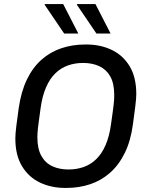

<svg xmlns="http://www.w3.org/2000/svg" viewBox="-20 -915 736 945"><path d="M300.8 10Q232.5 10 176.9 -16.4Q121.2 -42.8 88.4 -96.9Q55.5 -151 55.5 -234Q55.5 -255.5 60.5 -295.9Q65.5 -336.2 71.8 -380.8Q83.5 -463.2 112.1 -522.9Q140.8 -582.5 184 -620.9Q227.2 -659.2 282 -677.6Q336.8 -696 399.8 -696H405.5Q473.8 -696 529.5 -669.6Q585.2 -643.2 618 -589.1Q650.8 -535 650.8 -452Q650.8 -430.8 645.8 -390.6Q640.8 -350.5 634.5 -305.2Q623.8 -222.8 594.6 -163.1Q565.5 -103.5 522.2 -65.1Q479 -26.8 424.2 -8.4Q369.5 10 306.5 10ZM317 -80.8Q357.2 -80.8 392 -93.1Q426.8 -105.5 453.9 -131.9Q481 -158.2 499.5 -200.5Q518 -242.8 526.2 -302.2Q531.2 -337.8 534.5 -361.5Q537.8 -385.2 539.5 -401.1Q541.2 -417 541.8 -427.6Q542.2 -438.2 542.2 -447.2Q542.2 -504.2 522.8 -538.8Q503.2 -573.2 468.8 -589.2Q434.2 -605.2 389.2 -605.2Q349 -605.2 314.2 -592.9Q279.5 -580.5 252.4 -554.1Q225.2 -527.8 206.8 -485.5Q188.2 -443.2 180 -383.8Q175.2 -348.2 171.9 -324.5Q168.5 -300.8 166.8 -284.9Q165 -269 164.5 -258.4Q164 -247.8 164 -238.8Q164 -182.8 183.5 -147.8Q203 -112.8 237.6 -96.8Q272.2 -80.8 317 -80.8ZM454.5 -750 358.2 -892 360 -895H449.8L524.2 -750ZM295.8 -750 199.5 -892 200.5 -895H291L365.5 -750Z"/></svg>

Font: Chivo Medium
Style: Italic
Weight: 500
Italic angle: -8.05°
Designer: Hector Gatti
Foundry: Omnibus-Type
Version: Version 2.002